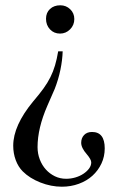

<svg xmlns="http://www.w3.org/2000/svg" viewBox="-20 -488 484 726"><path d="M217 -294Q216 -261 208.5 -224.5Q201 -188 187 -152L159 -88Q122 -3 122 68Q122 93 130.5 115Q139 137 153.5 153Q168 169 187.5 178.5Q207 188 230 188Q248 188 265 183Q282 178 295.5 169Q309 160 317 149Q325 138 325 126Q325 115 308 95Q287 71 287 52Q287 34 298 22.5Q309 11 328 11Q376 11 376 73Q376 104 363.5 130.5Q351 157 329.5 176.5Q308 196 278 207Q248 218 214 218Q173 218 132.5 202Q92 186 66 160Q49 143 39.5 117.5Q30 92 30 63Q30 -13 105 -104Q129 -132 144.5 -153.5Q160 -175 170.5 -196Q181 -217 188 -240.5Q195 -264 200 -294ZM208 -468Q230 -468 245.5 -453Q261 -438 261 -416Q261 -393 245 -377Q229 -361 207 -361Q184 -361 169 -377Q154 -393 154 -417Q154 -440 169 -454Q184 -468 208 -468Z"/></svg>

Font: Klingon pIqaD vaHbo'
Style: Regular
Weight: 400
Width: 0
Designer: Mike Neff (qa'vaj)
Foundry: Mike Neff and Michael Everson
Version: Version 2.003